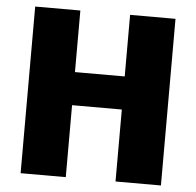

<svg xmlns="http://www.w3.org/2000/svg" viewBox="-50 -741 809 792"><g transform="rotate(5 354.0 -345.0)"><path d="M457 -690V-435H251V-690H64V0H251V-298H457V0H645V-690Z"/></g></svg>

Font: Exo 2 Extra Bold
Style: Regular
Weight: 800
Designer: Natanael Gama
Version: Version 1.001;PS 001.001;hotconv 1.0.88;makeotf.lib2.5.64775